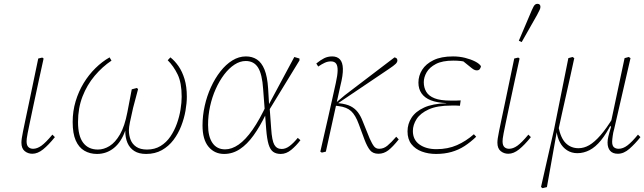

<svg xmlns="http://www.w3.org/2000/svg" viewBox="-20 -793 3369 1004"><path d="M149 11Q126 11 109 -3Q92 -17 92 -47Q92 -57 94 -70.5Q96 -84 100.5 -106.5Q105 -129 112.5 -164.5Q120 -200 131 -252L180 -487L201 -492L208 -487L183 -373Q165 -290 153.5 -235.5Q142 -181 135 -147.5Q128 -114 124.5 -96Q121 -78 120 -69Q119 -60 119 -54Q119 -33 128.5 -24Q138 -15 153 -15Q174 -15 196.5 -31Q219 -47 254 -89L267 -76Q234 -35 205.5 -12Q177 11 149 11Z M487 12Q450 12 421 -5Q392 -22 376 -58.5Q360 -95 360 -155Q360 -212 375.5 -263.5Q391 -315 417.5 -358.5Q444 -402 479 -436.5Q514 -471 553 -493L563 -476Q515 -444 475 -396.5Q435 -349 411.5 -288.5Q388 -228 388 -155Q388 -82 415 -46.5Q442 -11 492 -11Q523 -11 553 -29.5Q583 -48 607.5 -90.5Q632 -133 646 -206L669 -326L696 -333L702 -327L676 -229Q665 -182 659.5 -154Q654 -126 654 -112Q654 -85 663 -62Q672 -39 693 -25Q714 -11 749 -11Q789 -11 819.5 -29.5Q850 -48 871 -79Q892 -110 905 -146.5Q918 -183 924 -220Q930 -257 930 -287Q930 -360 909 -403.5Q888 -447 857 -478L871 -493Q894 -475 913.5 -447Q933 -419 945 -379.5Q957 -340 957 -287Q957 -254 950 -214Q943 -174 927.5 -134Q912 -94 887 -61Q862 -28 826.5 -8Q791 12 744 12Q706 12 682 -3.5Q658 -19 646.5 -46Q635 -73 635 -109V-110Q614 -50 575.5 -19Q537 12 487 12Z M1152 12Q1102 12 1070.5 -25.5Q1039 -63 1039 -137Q1039 -188 1050.5 -239.5Q1062 -291 1083 -337Q1104 -383 1132.5 -419.5Q1161 -456 1195 -477Q1229 -498 1266 -498Q1299 -498 1323.5 -482Q1348 -466 1363 -429.5Q1378 -393 1382 -331L1387 -248L1389 -244L1398 -121Q1402 -58 1414.5 -36Q1427 -14 1453 -14Q1474 -14 1494.5 -29.5Q1515 -45 1537 -72L1551 -60Q1529 -31 1503 -9.5Q1477 12 1448 12Q1424 12 1408.5 1Q1393 -10 1384.5 -38Q1376 -66 1372 -117L1356 -327Q1351 -405 1329.5 -439.5Q1308 -474 1265 -474Q1235 -474 1206 -455Q1177 -436 1152 -403Q1127 -370 1108 -327.5Q1089 -285 1078.5 -237Q1068 -189 1068 -140Q1068 -79 1091 -45.5Q1114 -12 1157 -12Q1192 -12 1228 -37Q1264 -62 1301 -115Q1338 -168 1377 -252L1378 -195H1370Q1339 -131 1305.5 -84.5Q1272 -38 1234 -13Q1196 12 1152 12ZM1386 -215V-247L1519 -495L1546 -487V-477Z M1655 0Q1665 -45 1675.5 -90Q1686 -135 1696 -179.5Q1706 -224 1716 -269Q1726 -314 1736 -359Q1745 -399 1745.5 -424Q1746 -449 1737.5 -460.5Q1729 -472 1710 -472Q1694 -472 1678.5 -465Q1663 -458 1644 -445L1634 -461Q1656 -479 1675 -488.5Q1694 -498 1717 -498Q1743 -498 1757.5 -482.5Q1772 -467 1773 -433.5Q1774 -400 1760 -345L1684 0L1663 5ZM1959 11Q1930 11 1915 -7.5Q1900 -26 1886 -63L1856 -144Q1839 -191 1816 -212Q1793 -233 1752 -238L1730 -241V-257H1738L1783 -295L2043 -493Q2048 -492 2053 -488.5Q2058 -485 2058 -477Q2058 -468 2049 -459Q2040 -450 2013 -432L1746 -252L1745 -254L1754 -253Q1791 -249 1813.5 -237.5Q1836 -226 1851 -206.5Q1866 -187 1877 -158L1913 -69Q1926 -40 1936 -27.5Q1946 -15 1963 -15Q1986 -15 2005.5 -31Q2025 -47 2052 -78L2065 -64Q2034 -25 2010.5 -7Q1987 11 1959 11Z M2260 12Q2220 12 2186 -0.5Q2152 -13 2131.5 -39Q2111 -65 2111 -106Q2111 -145 2132 -177.5Q2153 -210 2197.5 -230.5Q2242 -251 2314 -253L2313 -254Q2265 -256 2233 -268.5Q2201 -281 2184.5 -304.5Q2168 -328 2168 -361Q2168 -397 2187.5 -428Q2207 -459 2247 -478.5Q2287 -498 2349 -498Q2382 -498 2412 -490.5Q2442 -483 2464.5 -471.5Q2487 -460 2495 -447Q2494 -439 2489 -432Q2484 -425 2473 -425Q2464 -425 2455.5 -430.5Q2447 -436 2434 -447L2393 -480L2435 -481L2431 -466Q2407 -472 2389.5 -474Q2372 -476 2350 -476Q2293 -476 2259.5 -458.5Q2226 -441 2211 -415Q2196 -389 2196 -363Q2196 -335 2209 -313Q2222 -291 2252.5 -279Q2283 -267 2336 -267Q2349 -267 2366 -267Q2383 -267 2389 -268L2385 -240Q2380 -241 2366.5 -241Q2353 -241 2340 -241Q2266 -241 2222 -221Q2178 -201 2158.5 -170.5Q2139 -140 2139 -108Q2139 -62 2173.5 -37.5Q2208 -13 2262 -13Q2322 -13 2369.5 -34Q2417 -55 2458 -91L2470 -78Q2441 -50 2409.5 -29.5Q2378 -9 2341 1.5Q2304 12 2260 12Z M2638 11Q2615 11 2598 -3Q2581 -17 2581 -47Q2581 -57 2583 -70.5Q2585 -84 2589.5 -106.5Q2594 -129 2601.5 -164.5Q2609 -200 2620 -252L2669 -487L2690 -492L2697 -487L2672 -373Q2654 -290 2642.5 -235.5Q2631 -181 2624 -147.5Q2617 -114 2613.5 -96Q2610 -78 2609 -69Q2608 -60 2608 -54Q2608 -33 2617.5 -24Q2627 -15 2642 -15Q2663 -15 2685.5 -31Q2708 -47 2743 -89L2756 -76Q2723 -35 2694.5 -12Q2666 11 2638 11ZM2693 -580Q2710 -620 2727 -660Q2744 -700 2761 -740Q2766 -751 2770 -758.5Q2774 -766 2779 -769.5Q2784 -773 2790 -773Q2798 -773 2802 -769Q2806 -765 2806 -757Q2806 -750 2802 -741.5Q2798 -733 2788 -714Q2768 -679 2748 -643.5Q2728 -608 2708 -573Z M2817 191 2809 185 2877 -115 2952 -489 2974 -495 2983 -489Q2973 -441 2962 -393Q2951 -345 2940.5 -297Q2930 -249 2919 -201Q2908 -153 2898 -105L2891 -101L2840 185ZM2999 8Q2969 8 2945.5 -7Q2922 -22 2908 -48.5Q2894 -75 2890 -109L2900 -131Q2912 -70 2939 -44Q2966 -18 3005 -18Q3034 -18 3061.5 -34Q3089 -50 3120 -85.5Q3151 -121 3187 -180L3191 -148H3178Q3151 -94 3122.5 -59Q3094 -24 3063 -8Q3032 8 2999 8ZM3211 11Q3184 11 3170.5 -4.5Q3157 -20 3157 -48Q3157 -61 3161 -78.5Q3165 -96 3175 -129L3171 -136L3246 -489L3268 -495L3277 -489L3192 -120Q3189 -110 3187 -100.5Q3185 -91 3184 -82.5Q3183 -74 3182 -66.5Q3181 -59 3181 -52Q3181 -31 3190.5 -23Q3200 -15 3215 -15Q3238 -15 3261.5 -33Q3285 -51 3316 -89L3329 -76Q3301 -41 3271.5 -15Q3242 11 3211 11Z"/></svg>

Font: Source Serif 4 ExtraLight
Style: Italic
Weight: 250
Italic angle: -12°
Designer: Frank Grießhammer
Foundry: Adobe Systems Incorporated
Version: Version 4.004;hotconv 1.0.116;makeotfexe 2.5.65601